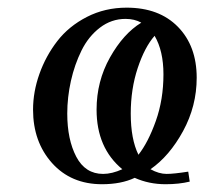

<svg xmlns="http://www.w3.org/2000/svg" viewBox="-20 -472 531 499"><path d="M65.9 -187Q65.9 -233.4 82.5 -280Q99.1 -326.7 128.9 -365.2Q158.7 -403.8 205.8 -428Q252.9 -452.1 309.1 -452.1Q393.6 -452.1 442.4 -402.3Q491.2 -352.5 491.2 -270Q491.2 -196.3 455.8 -131.3Q420.4 -66.4 371.1 -32.2Q393.1 -20 413.1 -20Q431.2 -20 469.2 -25.9L473.1 0Q445.3 6.8 410.2 6.8Q367.2 6.8 330.1 -9.8Q294.9 6.8 245.1 6.8Q164.6 6.8 115.2 -48.3Q65.9 -103.5 65.9 -187ZM154.8 -176.8Q154.8 -109.4 178.2 -64.7Q201.7 -20 248 -20Q271 -20 297.9 -32.2Q231 -87.4 231 -187Q231 -260.7 265.9 -322.8Q300.8 -384.8 347.2 -413.1Q329.6 -422.9 306.2 -422.9Q269.5 -422.9 239.7 -400.1Q210 -377.4 191.9 -340.8Q173.8 -304.2 164.3 -261.7Q154.8 -219.2 154.8 -176.8ZM319.8 -176.8Q319.8 -110.4 339.8 -69.8Q365.2 -102.1 385 -157.7Q404.8 -213.4 404.8 -278.8Q404.8 -339.8 381.8 -378.9Q356 -349.6 337.9 -295.2Q319.8 -240.7 319.8 -176.8Z"/></svg>

Font: Dehuti Alt
Style: Bold-Italic
Weight: 700
Version: Version 1.2